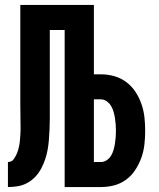

<svg xmlns="http://www.w3.org/2000/svg" viewBox="-20 -755 640 775"><path d="M12 0V-101Q19 -101 25.5 -104Q32 -107 35.5 -112.5Q39 -118 42.5 -124Q46 -130 48.5 -136Q51 -142 53 -149Q55 -156 56.5 -162.5Q58 -169 59 -175.5Q60 -182 60.5 -189Q61 -196 61.5 -202.5Q62 -209 62.5 -216Q63 -223 63 -229.5Q63 -236 63 -243Q63 -266 62.5 -289Q62 -312 62 -335V-735H359V-455H387Q415 -455 441.5 -447.5Q468 -440 490 -423.5Q512 -407 527 -384Q542 -361 551 -335Q560 -309 563 -282Q566 -255 566 -227Q566 -200 563 -172.5Q560 -145 551 -119.5Q542 -94 527 -70.5Q512 -47 490 -30.5Q468 -14 441.5 -7Q415 0 387 0H241V-634H181V-335Q181 -330 181 -325Q181 -320 181 -315Q181 -294 181 -274Q181 -254 180 -233.5Q179 -213 177.5 -192.5Q176 -172 172.5 -152Q169 -132 162.5 -112.5Q156 -93 146.5 -75Q137 -57 123 -42Q109 -27 91 -17Q73 -7 53 -3.5Q33 0 12 0ZM359 -101H387Q400 -101 411 -108.5Q422 -116 428.5 -127Q435 -138 438.5 -150.5Q442 -163 444 -176Q446 -189 447 -201.5Q448 -214 448 -227Q448 -240 447 -253Q446 -266 444 -278.5Q442 -291 438.5 -303.5Q435 -316 428.5 -327Q422 -338 411 -346Q400 -354 387 -354H359Z"/></svg>

Font: Iosevka Custom Extended
Style: Bold
Weight: 700
Width: 7
Monospace: yes
Designer: Belleve Invis
Foundry: Belleve Invis
Version: Version 11.2.4; ttfautohint (v1.8.4)